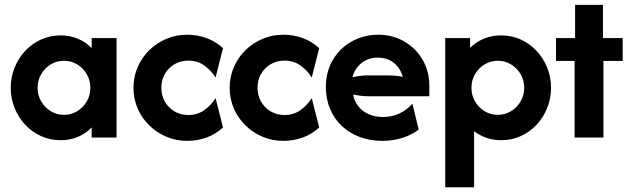

<svg xmlns="http://www.w3.org/2000/svg" viewBox="-20 -576 2644 804"><path d="M233.3 11.1Q190.3 11.1 152.4 -5.9Q114.6 -22.9 86.1 -53.1Q57.6 -83.3 41.3 -123.3Q25 -163.2 25 -208.3Q25 -253.5 41.3 -293.4Q57.6 -333.3 86.1 -363.5Q114.6 -393.8 152.4 -410.8Q190.3 -427.8 233.3 -427.8Q273.6 -427.8 306.9 -413.5Q340.3 -399.3 363.9 -374.3V-416.7H468.1V0H363.9V-42.4Q340.3 -17.4 306.9 -3.1Q273.6 11.1 233.3 11.1ZM247.9 -95.1Q278.5 -95.1 303.5 -110.4Q328.5 -125.7 343.4 -151.4Q358.3 -177.1 358.3 -208.3Q358.3 -239.6 343.4 -265.3Q328.5 -291 303.5 -306.2Q278.5 -321.5 247.9 -321.5Q217.4 -321.5 192.4 -306.2Q167.4 -291 152.4 -265.3Q137.5 -239.6 137.5 -208.3Q137.5 -177.1 152.4 -151.4Q167.4 -125.7 192.4 -110.4Q217.4 -95.1 247.9 -95.1Z M763.9 13.9Q717.4 13.9 676.4 -3.5Q635.4 -20.8 604.5 -51.4Q573.6 -81.9 556.2 -122.2Q538.9 -162.5 538.9 -208.3Q538.9 -254.2 556.2 -294.4Q573.6 -334.7 604.5 -365.3Q635.4 -395.8 676.4 -413.2Q717.4 -430.6 763.9 -430.6Q806.9 -430.6 845.5 -416.3Q884 -402.1 913.9 -374.3L882.6 -251.4Q865.3 -279.9 836.5 -301Q807.6 -322.2 768.8 -322.2Q736.1 -322.2 710.4 -306.9Q684.7 -291.7 670.1 -266Q655.6 -240.3 655.6 -208.3Q655.6 -177.1 670.1 -151Q684.7 -125 710.4 -109.7Q736.1 -94.4 768.8 -94.4Q807.6 -94.4 836.5 -115.6Q865.3 -136.8 882.6 -165.3L913.9 -42.4Q884 -14.6 845.5 -0.3Q806.9 13.9 763.9 13.9Z M1166.7 13.9Q1120.1 13.9 1079.2 -3.5Q1038.2 -20.8 1007.3 -51.4Q976.4 -81.9 959 -122.2Q941.7 -162.5 941.7 -208.3Q941.7 -254.2 959 -294.4Q976.4 -334.7 1007.3 -365.3Q1038.2 -395.8 1079.2 -413.2Q1120.1 -430.6 1166.7 -430.6Q1209.7 -430.6 1248.3 -416.3Q1286.8 -402.1 1316.7 -374.3L1285.4 -251.4Q1268.1 -279.9 1239.2 -301Q1210.4 -322.2 1171.5 -322.2Q1138.9 -322.2 1113.2 -306.9Q1087.5 -291.7 1072.9 -266Q1058.3 -240.3 1058.3 -208.3Q1058.3 -177.1 1072.9 -151Q1087.5 -125 1113.2 -109.7Q1138.9 -94.4 1171.5 -94.4Q1210.4 -94.4 1239.2 -115.6Q1268.1 -136.8 1285.4 -165.3L1316.7 -42.4Q1286.8 -14.6 1248.3 -0.3Q1209.7 13.9 1166.7 13.9Z M1581.2 13.9Q1528.5 13.9 1485.1 -2.8Q1441.7 -19.4 1410.1 -49.7Q1378.5 -79.9 1361.5 -121.5Q1344.4 -163.2 1344.4 -212.5Q1344.4 -259.7 1361.1 -299.7Q1377.8 -339.6 1407.6 -368.8Q1437.5 -397.9 1477.1 -414.2Q1516.7 -430.6 1562.5 -430.6Q1624.3 -430.6 1672.9 -402.4Q1721.5 -374.3 1749.7 -325.7Q1777.8 -277.1 1777.8 -215.3V-172.9H1523.6Q1506.2 -172.9 1490.3 -175Q1474.3 -177.1 1458.3 -179.9Q1463.9 -152.1 1480.6 -130.9Q1497.2 -109.7 1523.6 -97.9Q1550 -86.1 1584 -86.1Q1623.6 -86.1 1655.2 -102.1Q1686.8 -118.1 1706.9 -141.7L1733.3 -33.3Q1702.1 -9.7 1662.8 2.1Q1623.6 13.9 1581.2 13.9ZM1455.6 -252.8Q1472.2 -256.2 1489.2 -258.3Q1506.2 -260.4 1523.6 -260.4H1597.2Q1616.7 -260.4 1634 -259Q1651.4 -257.6 1666.7 -254.2Q1659.7 -279.2 1645.1 -297.2Q1630.6 -315.3 1609.4 -325Q1588.2 -334.7 1561.1 -334.7Q1535.4 -334.7 1514.2 -324.7Q1493.1 -314.6 1478.1 -296.5Q1463.2 -278.5 1455.6 -252.8Z M1844.4 208.3V-416.7H1948.6V-375.7Q1972.9 -400 2005.9 -413.9Q2038.9 -427.8 2078.5 -427.8Q2122.2 -427.8 2160.1 -410.8Q2197.9 -393.8 2226.4 -363.5Q2254.9 -333.3 2271.2 -293.4Q2287.5 -253.5 2287.5 -208.3Q2287.5 -163.2 2271.2 -123.3Q2254.9 -83.3 2226.4 -53.1Q2197.9 -22.9 2160.1 -5.9Q2122.2 11.1 2078.5 11.1Q2045.1 11.1 2016.7 1Q1988.2 -9 1965.3 -26.4V208.3ZM2064.6 -95.1Q2095.1 -95.1 2120.1 -110.4Q2145.1 -125.7 2160.1 -151.4Q2175 -177.1 2175 -208.3Q2175 -239.6 2160.1 -265.3Q2145.1 -291 2120.1 -306.2Q2095.1 -321.5 2064.6 -321.5Q2034 -321.5 2009 -306.2Q1984 -291 1969.1 -265.3Q1954.2 -239.6 1954.2 -208.3Q1954.2 -177.1 1969.1 -151.4Q1984 -125.7 2009 -110.4Q2034 -95.1 2064.6 -95.1Z M2386.1 0V-320.8H2308.3V-416.7H2388.2V-555.6H2504.9V-416.7H2587.5V-320.8H2506.9V0Z"/></svg>

Font: Afacad Flux
Style: Bold
Weight: 700
Designer: Kristian Moeller
Foundry: Dicotype
Version: Version 1.100